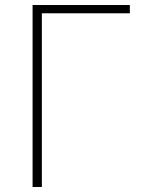

<svg xmlns="http://www.w3.org/2000/svg" viewBox="-20 -746 569 766"><path d="M110 0H147V-693H498V-726H110Z"/></svg>

Font: Noto Sans CJK SC Thin
Style: Regular
Weight: 100
Designer: Ryoko NISHIZUKA 西塚涼子 (kana, bopomofo & ideographs); Paul D. Hunt (Latin, Greek & Cyrillic); Sandoll Communications 산돌커뮤니
Foundry: Adobe
Version: Version 2.004;hotconv 1.0.118;makeotfexe 2.5.65603